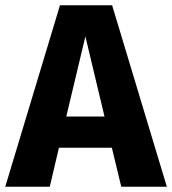

<svg xmlns="http://www.w3.org/2000/svg" viewBox="-33 -713 657 733"><path d="M430 0 394 -149H192L157 0H-13L196 -693H395L604 0ZM220 -268H366L293 -574Z"/></svg>

Font: FiraGO
Style: Bold
Weight: 700
Designer: bBox Type
Foundry: bBox Type GmbH
Version: Version 1.001;PS 001.001;hotconv 1.0.88;makeotf.lib2.5.64775